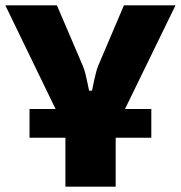

<svg xmlns="http://www.w3.org/2000/svg" viewBox="-20 -517 680 722"><path d="M450 -107H549V1H415V185H226V1H91V-107H189L0 -497H194L292 -268Q297 -256 301 -240.5Q305 -225 309 -205Q313 -185 315 -176H326Q341 -251 349 -269L446 -497H640Z"/></svg>

Font: Ezarion Extra Bold
Style: Regular
Weight: 800
Designer: Natanael Gama
Version: Version 1.001;PS 001.001;hotconv 1.0.70;makeotf.lib2.5.58329